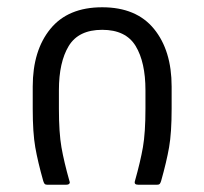

<svg xmlns="http://www.w3.org/2000/svg" viewBox="-20 -508 562 528"><path d="M142 -260V-209Q142 -143 149 -103Q156 -63 171 -10L172 -7Q172 0 162 0H110Q105 0 103 -2Q101 -4 99 -10Q84 -63 77 -103Q70 -143 70 -209V-270Q70 -369 118.5 -428.5Q167 -488 261 -488Q355 -488 403.5 -428.5Q452 -369 452 -270V-209Q452 -143 445 -103Q438 -63 423 -10Q421 -4 419 -2Q417 0 412 0H360Q348 0 351 -10Q366 -63 373 -103Q380 -143 380 -209V-260Q380 -337 353 -381.5Q326 -426 261 -426Q196 -426 169 -381.5Q142 -337 142 -260Z"/></svg>

Font: Barlow GEO
Style: Regular
Weight: 400
Designer: Jeremy Tribby
Foundry: Tribby Type
Version: Version 1.408